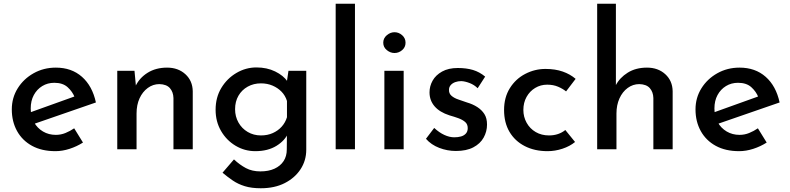

<svg xmlns="http://www.w3.org/2000/svg" viewBox="-20 -797 4217 1025"><path d="M276 10Q203 10 151 -18.5Q99 -47 71 -97.5Q43 -148 43 -213Q43 -275 74.5 -325.5Q106 -376 159.5 -406Q213 -436 278 -436Q362 -436 417.5 -387Q473 -338 492 -250L151 -132L127 -192L400 -290L379 -277Q367 -308 341 -331.5Q315 -355 270 -355Q234 -355 205.5 -337.5Q177 -320 160.5 -289.5Q144 -259 144 -218Q144 -176 161.5 -144.5Q179 -113 209.5 -95Q240 -77 278 -77Q305 -77 329.5 -87Q354 -97 376 -112L423 -36Q390 -15 351.5 -2.5Q313 10 276 10Z M698 -419 707 -323 703 -336Q724 -381 768 -408.5Q812 -436 872 -436Q931 -436 969.5 -401Q1008 -366 1009 -310V0H906V-274Q905 -306 887 -326.5Q869 -347 831 -348Q797 -348 769 -327.5Q741 -307 725 -272Q709 -237 709 -191V0H606V-419Z M1372 208Q1323 208 1287 197Q1251 186 1222.5 166.5Q1194 147 1168 125L1229 54Q1260 83 1293 100.5Q1326 118 1370 118Q1414 118 1445.5 103.5Q1477 89 1494 63Q1511 37 1511 1L1512 -108L1519 -88Q1502 -47 1456 -18.5Q1410 10 1343 10Q1286 10 1237.5 -19Q1189 -48 1160 -98Q1131 -148 1131 -211Q1131 -277 1161.5 -327.5Q1192 -378 1242 -407.5Q1292 -437 1349 -437Q1405 -437 1449 -415.5Q1493 -394 1515 -362L1509 -345L1520 -419H1615V2Q1615 60 1584.5 106.5Q1554 153 1500 180.5Q1446 208 1372 208ZM1235 -214Q1235 -175 1253 -143Q1271 -111 1302.5 -92.5Q1334 -74 1373 -74Q1408 -74 1436 -86.5Q1464 -99 1483.5 -120.5Q1503 -142 1512 -171V-258Q1503 -287 1483 -307.5Q1463 -328 1435 -340Q1407 -352 1373 -352Q1334 -352 1302.5 -334.5Q1271 -317 1253 -286Q1235 -255 1235 -214Z M1772 -777H1875V0H1772Z M2032 -419H2135V0H2032ZM2026 -569Q2026 -593 2045 -609Q2064 -625 2086 -625Q2109 -625 2127 -609Q2145 -593 2145 -569Q2145 -545 2127 -529.5Q2109 -514 2086 -514Q2064 -514 2045 -529.5Q2026 -545 2026 -569Z M2414 9Q2368 9 2325 -7.5Q2282 -24 2254 -56L2298 -114Q2325 -89 2352.5 -76.5Q2380 -64 2405 -64Q2425 -64 2441 -68.5Q2457 -73 2467 -84Q2477 -95 2477 -113Q2477 -134 2463 -146Q2449 -158 2427 -166Q2405 -174 2380 -181Q2327 -198 2300 -229.5Q2273 -261 2273 -304Q2273 -337 2289.5 -366.5Q2306 -396 2340 -415Q2374 -434 2424 -434Q2470 -434 2505 -423.5Q2540 -413 2570 -388L2530 -326Q2512 -344 2487.5 -353.5Q2463 -363 2443 -364Q2425 -364 2410 -358.5Q2395 -353 2386 -342.5Q2377 -332 2377 -318Q2376 -298 2390.5 -285.5Q2405 -273 2428 -265.5Q2451 -258 2473 -250Q2504 -241 2528 -225.5Q2552 -210 2566 -188Q2580 -166 2580 -132Q2580 -95 2562 -62.5Q2544 -30 2507 -10.5Q2470 9 2414 9Z M3050 -39Q3022 -16 2982.5 -3Q2943 10 2903 10Q2834 10 2781.5 -17Q2729 -44 2700 -93Q2671 -142 2671 -210Q2671 -277 2702 -326.5Q2733 -376 2784 -402.5Q2835 -429 2892 -429Q2944 -429 2984 -415Q3024 -401 3053 -376L3002 -309Q2985 -323 2959.5 -334Q2934 -345 2901 -345Q2866 -345 2837 -327.5Q2808 -310 2791 -279.5Q2774 -249 2774 -210Q2774 -173 2791.5 -141.5Q2809 -110 2840 -92Q2871 -74 2911 -74Q2937 -74 2959 -81.5Q2981 -89 2998 -103Z M3168 0V-777H3268V-324L3267 -341Q3288 -382 3331 -409Q3374 -436 3434 -436Q3493 -436 3531.5 -401Q3570 -366 3571 -310V0H3468V-274Q3467 -306 3449 -326.5Q3431 -347 3393 -348Q3359 -348 3331 -327.5Q3303 -307 3287 -271.5Q3271 -236 3271 -191V0Z M3926 10Q3853 10 3801 -18.5Q3749 -47 3721 -97.5Q3693 -148 3693 -213Q3693 -275 3724.5 -325.5Q3756 -376 3809.5 -406Q3863 -436 3928 -436Q4012 -436 4067.5 -387Q4123 -338 4142 -250L3801 -132L3777 -192L4050 -290L4029 -277Q4017 -308 3991 -331.5Q3965 -355 3920 -355Q3884 -355 3855.5 -337.5Q3827 -320 3810.5 -289.5Q3794 -259 3794 -218Q3794 -176 3811.5 -144.5Q3829 -113 3859.5 -95Q3890 -77 3928 -77Q3955 -77 3979.5 -87Q4004 -97 4026 -112L4073 -36Q4040 -15 4001.5 -2.5Q3963 10 3926 10Z"/></svg>

Font: Josefin Sans Thin Medium
Style: Regular
Weight: 500
Version: Version 2.000